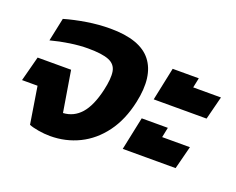

<svg xmlns="http://www.w3.org/2000/svg" viewBox="-94 -712 1086 884"><g transform="rotate(20 448.5 -270.0)"><path d="M218 10Q190 10 160.5 5Q131 0 114 -7L85 -188H9L41 -310H205L238 -110Q290 -113 325 -152.5Q360 -192 379 -274Q393 -335 387 -368.5Q381 -402 347.5 -415.5Q314 -429 245 -429Q205 -429 157.5 -422Q110 -415 65 -403L89 -517Q137 -531 195.5 -540.5Q254 -550 311 -550Q457 -550 512.5 -479Q568 -408 539 -274Q519 -181 472 -117.5Q425 -54 359.5 -22Q294 10 218 10Z M609 -312 643 -474H771L761 -426H897L868 -312ZM553 -49 587 -211H715L705 -162H841L812 -49Z"/></g></svg>

Font: Kanit SemiBold
Style: Italic
Weight: 600
Italic angle: -12°
Designer: Katatrad Team
Foundry: CadsonDemak
Version: Version 2.000; ttfautohint (v1.8.3)